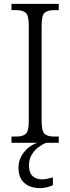

<svg xmlns="http://www.w3.org/2000/svg" viewBox="-20 -734 362 987"><path d="M39 0V-32H63Q96 -32 112 -45.5Q128 -59 128 -110V-603Q128 -655 112 -668.5Q96 -682 63 -682H39V-714H282V-682H259Q225 -682 209.5 -668.5Q194 -655 194 -603V-111Q194 -59 209.5 -45.5Q225 -32 259 -32H282V0ZM187 233Q135 233 105 206.5Q75 180 75 127Q75 96 89.5 69.5Q104 43 126.5 25Q149 7 173 0H218Q199 7 178.5 22Q158 37 143.5 60.5Q129 84 129 116Q129 155 148 171.5Q167 188 194 188Q208 188 221 185.5Q234 183 252 178V218Q237 225 219.5 229Q202 233 187 233Z"/></svg>

Font: Noto Serif SemiCondensed Light
Style: Regular
Weight: 300
Width: 4
Designer: Monotype Design Team
Foundry: Monotype Imaging Inc.
Version: Version 2.013